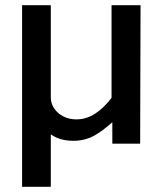

<svg xmlns="http://www.w3.org/2000/svg" viewBox="-20 -550 623 735"><path d="M64.5 165V-530H174.5V-177.5Q174.5 -154 187.5 -134.8Q200.5 -115.5 222.8 -104.2Q245 -93 272 -93Q311 -93 345 -115.5Q379 -138 407 -175.5V-530H518L516.5 0H410V-82Q371 -47.5 340.8 -30.8Q310.5 -14 276 -11.5Q248 -9.5 222.5 -14.8Q197 -20 174.5 -35.5V165Z"/></svg>

Font: Public Sans Medium
Style: Regular
Weight: 500
Designer: The Public Sans Project Authors: Dan O. Williams and USWDS (Libre Franklin designed by Pablo Impallari and Rodrigo Fuenz
Version: Version 1.007